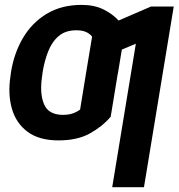

<svg xmlns="http://www.w3.org/2000/svg" viewBox="-20 -573 741 797"><path d="M701.2 -545.9 577.6 204.1H445.8L543.9 -391.6L485.8 -367.2L469.2 -267.1H468.8L439.5 -88.4Q404.3 -47.4 352.5 -18.8Q300.8 9.8 222.7 9.8Q142.1 9.8 94.2 -26.1Q46.4 -62 29.3 -122.3Q12.2 -182.6 23.4 -256.3L25.4 -272Q38.1 -352.5 75.7 -416Q113.3 -479.5 174.6 -516.1Q235.8 -552.7 318.8 -552.7Q371.6 -552.7 409.9 -533.7Q448.2 -514.6 472.2 -487.8L606.9 -545.9ZM241.7 -96.2Q263.7 -96.2 280.8 -101.8Q297.9 -107.4 312.5 -118.2L337.9 -273.9L362.3 -420.9Q352.5 -433.6 336.7 -440.4Q320.8 -447.3 296.9 -447.3Q251.5 -447.3 223.4 -423.1Q195.3 -398.9 179.7 -358.9Q164.1 -318.8 156.7 -272L154.8 -256.3Q144 -186.5 162.4 -141.4Q180.7 -96.2 241.7 -96.2Z"/></svg>

Font: Inter Display Semi Bold
Style: Italic
Weight: 600
Italic angle: -9.39999°
Designer: Rasmus Andersson
Foundry: rsms
Version: Version 4.000;git-4fc901f